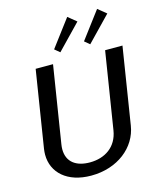

<svg xmlns="http://www.w3.org/2000/svg" viewBox="-130 -980 903 1086"><g transform="rotate(-15 321.0 -437.0)"><path d="M249.2 -729.2 279.2 -704.2 417.5 -847.5 368.3 -887.5ZM424.2 -729.2 454.2 -704.2 592.5 -847.5 543.3 -887.5ZM48.3 -200C46.7 -188.3 45.8 -177.5 45.8 -166.7C45.8 -61.7 128.3 15 268.3 15C423.3 15 537.5 -77.5 556.7 -200L628.3 -650H526.7L455 -200C440 -105.8 368.3 -59.2 280 -59.2C200.8 -59.2 147.5 -95.8 147.5 -170.8C147.5 -180 148.3 -190 150 -200L221.7 -650H120Z"/></g></svg>

Font: Boon Medium
Style: Italic
Weight: 500
Italic angle: -9°
Designer: Sungsit Sawaiwan
Foundry: FontUni
Version: Version 3.0